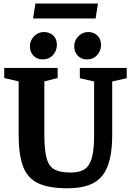

<svg xmlns="http://www.w3.org/2000/svg" viewBox="-20 -1024 724 1063"><path d="M352.6 18.3Q248.8 18.3 190.1 -10.1Q131.4 -38.5 107.3 -103.5Q83.2 -168.5 83.2 -278V-573.3L3.5 -592V-648H299.2V-592L225.5 -573.3V-278Q225.5 -190.6 238.8 -145.3Q252.1 -100 284.2 -84.4Q316.4 -68.7 371.7 -68.7Q420 -68.7 448.1 -86.9Q476.2 -105.1 488.7 -150.6Q501.1 -196.1 501.1 -278V-572.9L422 -591V-648H681.6V-591L601.2 -572.9V-278Q601.2 -200.1 588.3 -144.2Q575.5 -88.2 546.9 -52Q518.3 -15.8 470.5 1.3Q422.6 18.3 352.6 18.3ZM460.5 -695Q430.8 -695 410.8 -715.4Q390.9 -735.8 390.9 -768.1Q390.9 -799.7 413.8 -823.2Q436.8 -846.7 468.2 -846.7Q498.1 -846.7 518.7 -827.8Q539.4 -808.9 539.4 -774.9Q539.4 -743.4 517.9 -719.2Q496.3 -695 460.5 -695ZM215.2 -695Q185.3 -695 165.4 -715.4Q145.6 -735.8 145.6 -768.1Q145.6 -799.7 168.5 -823.2Q191.5 -846.7 223.7 -846.7Q253.6 -846.7 274.2 -827.8Q294.9 -808.9 294.9 -774.9Q294.9 -743.4 273.3 -719.2Q251.8 -695 215.2 -695ZM163.1 -921.7 176.1 -1004.4H522.4L509.3 -921.7Z"/></svg>

Font: Faustina Light
Style: Regular
Weight: 300
Designer: Alfonso Garcia
Foundry: http://www.omnibus-type.com
Version: Version 1.200